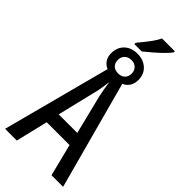

<svg xmlns="http://www.w3.org/2000/svg" viewBox="-301 -1006 1053 1053"><g transform="rotate(45 225.0 -479.5)"><path d="M173 -840Q215 -891 232 -915Q249 -939 258 -959H358V-952Q336 -916 230 -830H173ZM166 -629Q144 -638 131 -657.5Q118 -677 118 -704Q118 -750 146.5 -777.5Q175 -805 223 -805Q269 -805 298.5 -778Q328 -751 328 -706Q328 -678 315 -658Q302 -638 280 -629L450 0H360L313 -187H136L91 0H0ZM277 -705Q277 -728 262.5 -742.5Q248 -757 224 -757Q200 -757 185 -742.5Q170 -728 170 -705Q170 -681 184 -667Q198 -653 224 -653Q248 -653 262.5 -667Q277 -681 277 -705ZM296 -264 240 -489Q231 -529 223 -586Q221 -564 212 -513L152 -264Z"/></g></svg>

Font: Noto Sans UI Cond
Style: Regular
Weight: 400
Width: 3
Designer: Monotype Design Team
Foundry: Monotype Imaging Inc.
Version: Version 1.001